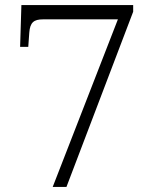

<svg xmlns="http://www.w3.org/2000/svg" viewBox="-20 -734 599 754"><path d="M187 0H241L503 -688V-714H64L59 -550H91L95 -606C98 -646 113 -658 149 -658H443Z"/></svg>

Font: Noto Serif Devanagari Light
Style: Regular
Weight: 300
Designer: Universal Thirst, Indian Type Foundry and the Monotype Design Team
Foundry: Monotype Imaging Inc.
Version: Version 2.004